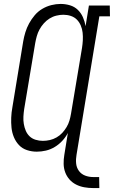

<svg xmlns="http://www.w3.org/2000/svg" viewBox="-20 -763 579 976"><path d="M454 193Q431 193 408.5 189Q386 185 366.5 175Q347 165 333 149Q319 133 311.5 113Q304 93 303.5 70Q303 47 307 24L325 -87Q314 -66 297 -47.5Q280 -29 258.5 -16Q237 -3 213.5 2.5Q190 8 167 8Q141 8 117 0Q93 -8 76.5 -25.5Q60 -43 50.5 -66Q41 -89 38.5 -114Q36 -139 37 -165Q38 -191 43 -218L98 -553Q102 -576 109 -599Q116 -622 128 -644Q140 -666 156.5 -685.5Q173 -705 195 -718Q217 -731 241 -737Q265 -743 288 -743Q313 -743 336 -736Q359 -729 375.5 -713Q392 -697 401.5 -675.5Q411 -654 415 -630L432 -735H538L539 -680H485L369 24Q365 46 367 67.5Q369 89 381 105.5Q393 122 412.5 129.5Q432 137 454 137H484L485 193ZM198 -47Q215 -47 233 -51Q251 -55 267.5 -64.5Q284 -74 296.5 -87.5Q309 -101 318.5 -117Q328 -133 333 -150Q338 -167 341 -185L397 -520Q400 -539 401 -558.5Q402 -578 400 -597Q398 -616 390.5 -633.5Q383 -651 370.5 -663.5Q358 -676 340 -682Q322 -688 302 -688Q285 -688 266.5 -683.5Q248 -679 232 -669Q216 -659 203 -644.5Q190 -630 181 -613.5Q172 -597 167 -579Q162 -561 159 -544L103 -209Q100 -189 99 -170Q98 -151 101 -133Q104 -115 111 -98.5Q118 -82 130.5 -70Q143 -58 161 -52.5Q179 -47 198 -47Z"/></svg>

Font: Iosevka Curly Slab Light
Style: Italic
Weight: 300
Italic angle: -9°
Monospace: yes
Designer: Belleve Invis
Foundry: Belleve Invis
Version: Version 22.1.2; ttfautohint (v1.8.4)